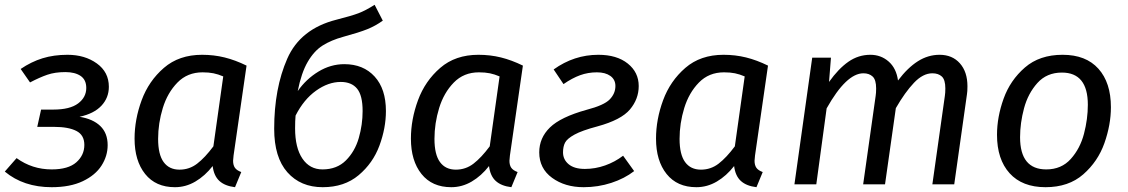

<svg xmlns="http://www.w3.org/2000/svg" viewBox="-24 -767 4695 799"><path d="M429 -406Q429 -360 398 -327Q367 -294 307 -281Q363 -272 393.5 -242.5Q424 -213 424 -163Q424 -118 398.5 -78Q373 -38 320.5 -13Q268 12 191 12Q74 12 -4 -53L45 -109Q110 -62 191 -62Q260 -62 293.5 -91.5Q327 -121 327 -164Q327 -205 294 -222Q261 -239 202 -239H131L147 -311H198Q267 -311 301 -336.5Q335 -362 335 -401Q335 -435 311.5 -451Q288 -467 248 -467Q205 -467 173 -456Q141 -445 101 -424L62 -480Q106 -510 153 -524.5Q200 -539 257 -539Q329 -539 379 -503Q429 -467 429 -406Z M1002 -494 948 -120Q946 -104 946 -98Q946 -80 953.5 -69Q961 -58 980 -51L954 12Q912 7 889 -14Q866 -35 861 -76Q829 -35 789 -11.5Q749 12 704 12Q624 12 580 -43Q536 -98 536 -190Q536 -270 565.5 -350Q595 -430 658 -484.5Q721 -539 817 -539Q866 -539 910.5 -528Q955 -517 1002 -494ZM634 -189Q634 -124 657 -92.5Q680 -61 723 -61Q764 -61 796.5 -86Q829 -111 864 -158L905 -449Q884 -458 864.5 -462Q845 -466 819 -466Q756 -466 714.5 -423.5Q673 -381 653.5 -317.5Q634 -254 634 -189Z M1582 -305Q1582 -234 1555 -161Q1528 -88 1468.5 -38Q1409 12 1319 12Q1227 12 1172 -50Q1117 -112 1117 -231Q1117 -399 1171.5 -523Q1226 -647 1376 -685Q1439 -701 1468 -712Q1497 -723 1535 -747L1569 -681Q1538 -659 1504.5 -645.5Q1471 -632 1405 -614Q1354 -600 1318.5 -577.5Q1283 -555 1256.5 -509.5Q1230 -464 1215 -388Q1250 -438 1301 -469Q1352 -500 1409 -500Q1488 -500 1535 -448.5Q1582 -397 1582 -305ZM1485 -305Q1485 -370 1462 -398Q1439 -426 1394 -426Q1342 -426 1291 -389.5Q1240 -353 1206 -286Q1204 -265 1204 -233Q1204 -152 1234.5 -107Q1265 -62 1318 -62Q1378 -62 1415.5 -99.5Q1453 -137 1469 -192.5Q1485 -248 1485 -305Z M2152 -494 2098 -120Q2096 -104 2096 -98Q2096 -80 2103.5 -69Q2111 -58 2130 -51L2104 12Q2062 7 2039 -14Q2016 -35 2011 -76Q1979 -35 1939 -11.5Q1899 12 1854 12Q1774 12 1730 -43Q1686 -98 1686 -190Q1686 -270 1715.5 -350Q1745 -430 1808 -484.5Q1871 -539 1967 -539Q2016 -539 2060.5 -528Q2105 -517 2152 -494ZM1784 -189Q1784 -124 1807 -92.5Q1830 -61 1873 -61Q1914 -61 1946.5 -86Q1979 -111 2014 -158L2055 -449Q2034 -458 2014.5 -462Q1995 -466 1969 -466Q1906 -466 1864.5 -423.5Q1823 -381 1803.5 -317.5Q1784 -254 1784 -189Z M2634 -409Q2634 -355 2597.5 -311.5Q2561 -268 2462 -241Q2398 -224 2367 -207Q2336 -190 2327.5 -173.5Q2319 -157 2319 -133Q2319 -103 2342.5 -83.5Q2366 -64 2410 -64Q2453 -64 2494 -78.5Q2535 -93 2569 -119L2615 -55Q2575 -24 2520 -6Q2465 12 2405 12Q2327 12 2273.5 -27Q2220 -66 2220 -133Q2220 -193 2264.5 -236.5Q2309 -280 2417 -310Q2490 -329 2513.5 -353.5Q2537 -378 2537 -409Q2537 -436 2516 -451Q2495 -466 2460 -466Q2423 -466 2390 -454Q2357 -442 2321 -417L2280 -478Q2365 -539 2466 -539Q2543 -539 2588.5 -502.5Q2634 -466 2634 -409Z M3172 -494 3118 -120Q3116 -104 3116 -98Q3116 -80 3123.5 -69Q3131 -58 3150 -51L3124 12Q3082 7 3059 -14Q3036 -35 3031 -76Q2999 -35 2959 -11.5Q2919 12 2874 12Q2794 12 2750 -43Q2706 -98 2706 -190Q2706 -270 2735.5 -350Q2765 -430 2828 -484.5Q2891 -539 2987 -539Q3036 -539 3080.5 -528Q3125 -517 3172 -494ZM2804 -189Q2804 -124 2827 -92.5Q2850 -61 2893 -61Q2934 -61 2966.5 -86Q2999 -111 3034 -158L3075 -449Q3054 -458 3034.5 -462Q3015 -466 2989 -466Q2926 -466 2884.5 -423.5Q2843 -381 2823.5 -317.5Q2804 -254 2804 -189Z M4002 -408Q4002 -386 4000 -375L3947 0H3856L3908 -368Q3910 -380 3910 -399Q3910 -435 3895.5 -448.5Q3881 -462 3856 -462Q3817 -462 3779.5 -422.5Q3742 -383 3704 -317L3659 0H3568L3620 -368Q3622 -380 3622 -399Q3622 -435 3607.5 -448.5Q3593 -462 3569 -462Q3498 -462 3416 -316L3373 0H3282L3356 -527H3434L3426 -426Q3465 -481 3506.5 -510Q3548 -539 3598 -539Q3642 -539 3674 -511Q3706 -483 3713 -432Q3753 -485 3795.5 -512Q3838 -539 3886 -539Q3939 -539 3970.5 -503.5Q4002 -468 4002 -408Z M4125 -206Q4125 -280 4152.5 -356.5Q4180 -433 4241 -486Q4302 -539 4398 -539Q4495 -539 4547 -481Q4599 -423 4599 -321Q4599 -248 4572 -171.5Q4545 -95 4484 -41.5Q4423 12 4327 12Q4230 12 4177.5 -46Q4125 -104 4125 -206ZM4503 -331Q4503 -465 4395 -465Q4332 -465 4293 -421.5Q4254 -378 4237.5 -316.5Q4221 -255 4221 -196Q4221 -62 4330 -62Q4393 -62 4432 -105.5Q4471 -149 4487 -210.5Q4503 -272 4503 -331Z"/></svg>

Font: Fira Sans
Style: Italic
Weight: 400
Italic angle: -8°
Designer: bBox Type GmbH & Carrois Corporate GbR & Edenspiekermann AG
Foundry: bBox Type GmbH & Carrois Corporate GbR & Edenspiekermann AG
Version: Version 4.301